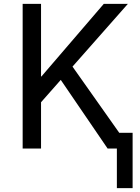

<svg xmlns="http://www.w3.org/2000/svg" viewBox="-20 -765 722 989"><path d="M582 -81.1H663.1V204.1H582ZM96.7 0V-745.1H191.4V-371.1H193.4L514.6 -745.1H638.7L353.5 -421.9L651.4 0H534.2L293 -353.5L191.4 -238.3V0Z"/></svg>

Font: Gothic A1 Medium
Style: Regular
Weight: 500
Designer: HanYang I&C Co.,Ltd.
Foundry: HanYang I&C Co.,Ltd.
Version: Version 2.50